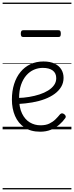

<svg xmlns="http://www.w3.org/2000/svg" viewBox="-20 -989 566 1468"><path d="M287 18Q215 18 167 -14.5Q119 -47 95 -102.5Q71 -158 71 -228Q71 -293 88 -346.5Q105 -400 136.5 -438.5Q168 -477 212.5 -498Q257 -519 312 -519Q365 -519 399 -502Q433 -485 449.5 -457Q466 -429 466 -394Q466 -356 448 -325.5Q430 -295 398 -271.5Q366 -248 322.5 -231.5Q279 -215 227 -206Q175 -197 120 -194L119 -240Q161 -241 203 -248Q245 -255 282 -267Q319 -279 348 -297Q377 -315 393.5 -338.5Q410 -362 410 -391Q410 -430 383 -450Q356 -470 307 -470Q272 -470 239.5 -456Q207 -442 181.5 -413Q156 -384 141 -341Q126 -298 126 -238Q126 -167 148.5 -121Q171 -75 208 -53Q245 -31 290 -31Q330 -31 357 -44Q384 -57 403.5 -76Q423 -95 439 -115Q447 -123 455 -122.5Q463 -122 471 -116Q479 -110 482 -102Q485 -94 479 -86Q461 -60 433.5 -36Q406 -12 369.5 3Q333 18 287 18ZM158 -706Q147 -706 143 -712.5Q139 -719 139 -731Q139 -744 143 -751Q147 -758 158 -758H426Q438 -758 441.5 -751Q445 -744 445 -731Q445 -719 441.5 -712.5Q438 -706 426 -706ZM0 449H526V459H0ZM0 -20H526V0H0ZM0 -505H526V-500H0ZM0 -969H526V-959H0Z"/></svg>

Font: Playwrite IT Trad Guides
Style: Regular
Weight: 400
Designer: Veronika Burian, José Scaglione
Foundry: TypeTogether
Version: Version 1.003